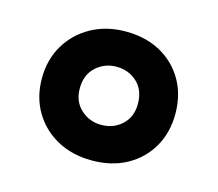

<svg xmlns="http://www.w3.org/2000/svg" viewBox="-61 -798 550 485"><g transform="rotate(15 214.0 -555.5)"><path d="M214 -387Q163 -387 123.5 -408.5Q84 -430 61.5 -468Q39 -506 39 -555Q39 -604 61.5 -642Q84 -680 123.5 -702Q163 -724 214 -724Q266 -724 305 -702.5Q344 -681 366 -643Q388 -605 388 -555Q388 -506 366 -468Q344 -430 305 -408.5Q266 -387 214 -387ZM214 -480Q246 -480 268 -500.5Q290 -521 290 -555Q290 -591 268 -611.5Q246 -632 214 -632Q183 -632 160.5 -611.5Q138 -591 138 -555Q138 -521 160.5 -500.5Q183 -480 214 -480Z"/></g></svg>

Font: Noto Sans Hanifi Rohingya
Style: Regular
Weight: 400
Designer: Monotype Design Team and DaltonMaag
Foundry: Google LLC
Version: Version 2.101